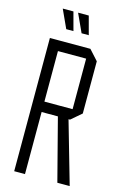

<svg xmlns="http://www.w3.org/2000/svg" viewBox="-130 -923 627 980"><g transform="rotate(15 183.0 -433.0)"><path d="M50 0V-704H107V0ZM278 0 193 -328 238 -367 343 -1V0ZM107 -328V-383H256V-328ZM256 -328V-650H312V-375L257 -328ZM107 -650V-704H264L312 -651V-650ZM200 -769 156 -865V-866H212L238 -769ZM119 -769 75 -865V-866H131L157 -769Z"/></g></svg>

Font: Foldit Thin Light
Style: Regular
Weight: 300
Version: Version 1.003